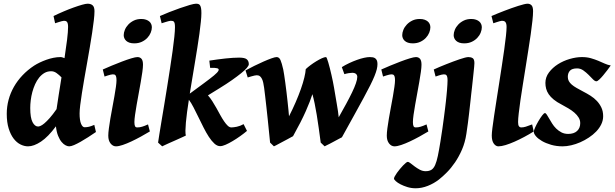

<svg xmlns="http://www.w3.org/2000/svg" viewBox="-20 -762 3284 1026"><path d="M282.2 -178.7Q287.1 -211.9 293.9 -256.1Q300.8 -300.3 308.6 -348.6Q295.9 -361.8 282.2 -371.6Q268.6 -381.3 253.4 -381.3Q233.4 -381.3 217.5 -372.1Q201.7 -362.8 189.2 -347.4Q176.8 -332 167.7 -312Q158.7 -292 152.8 -270.3Q147 -248.5 144.3 -226.3Q141.6 -204.1 141.6 -185.1Q141.6 -132.8 153.8 -109.4Q166 -85.9 183.6 -85.9Q188.5 -85.9 196.8 -89.4Q205.1 -92.8 217.3 -103Q229.5 -113.3 245.6 -131.3Q261.7 -149.4 282.2 -178.7ZM492.7 -56.6Q472.2 -42.5 450.9 -28.8Q429.7 -15.1 410.6 -4.4Q391.6 6.3 375.7 13.2Q359.9 20 349.6 20Q341.3 20 330.6 14.6Q319.8 9.3 309.3 -3.2Q298.8 -15.6 290.5 -36.1Q282.2 -56.6 278.8 -86.9Q237.3 -30.8 199.2 -5.4Q161.1 20 129.9 20Q109.9 20 89.6 10Q69.3 0 53 -21.2Q36.6 -42.5 26.4 -75.4Q16.1 -108.4 16.1 -153.8Q16.1 -192.4 25.9 -228.8Q35.6 -265.1 54.4 -298.1Q73.2 -331.1 100.3 -359.6Q127.4 -388.2 162.1 -411.1Q175.8 -419.9 192.6 -428Q209.5 -436 227.8 -442.6Q246.1 -449.2 265.6 -453.1Q285.2 -457 303.7 -457Q308.6 -457 313.7 -455.3Q318.8 -453.6 324.7 -451.2Q333 -504.9 338.4 -549.3Q343.8 -593.8 343.8 -618.2Q343.8 -629.4 342 -636Q340.3 -642.6 337.2 -645.8Q334 -648.9 330.1 -649.9Q326.2 -650.9 321.8 -650.9Q317.4 -650.9 309.6 -648.7Q301.8 -646.5 293.9 -644Q285.2 -641.1 274.4 -637.7L266.1 -676.3Q292 -689 320.1 -700.9Q348.1 -712.9 373.5 -721.9Q398.9 -731 418.7 -736.6Q438.5 -742.2 448.2 -742.2Q465.3 -742.2 475.1 -733.4Q484.9 -724.6 484.9 -702.1Q484.9 -683.1 481.4 -653.3Q478 -623.5 472.4 -586.7Q466.8 -549.8 459.7 -508.1Q452.6 -466.3 445.1 -424.1Q437.5 -381.8 430.4 -340.8Q423.3 -299.8 417.7 -264.2Q412.1 -228.5 408.7 -200.4Q405.3 -172.4 405.3 -155.8Q405.3 -119.1 413.1 -100.6Q420.9 -82 432.1 -82Q444.3 -82 455.6 -84.7Q466.8 -87.4 483.9 -94.7Z M780.8 -59.6Q757.8 -45.9 732.2 -31.7Q706.5 -17.6 681.9 -6.1Q657.2 5.4 635.7 12.7Q614.3 20 599.6 20Q583 20 570.8 4.6Q558.6 -10.7 558.6 -37.1Q558.6 -51.8 561.8 -75.9Q564.9 -100.1 569.8 -128.9Q574.7 -157.7 580.6 -188.5Q586.4 -219.2 591.3 -247.1Q596.2 -274.9 599.4 -297.6Q602.5 -320.3 602.5 -332Q602.5 -343.3 601.1 -349.9Q599.6 -356.4 597.2 -359.6Q594.7 -362.8 590.8 -363.8Q586.9 -364.7 582.5 -364.7Q578.6 -364.7 571.3 -363Q564 -361.3 556.6 -358.9Q547.9 -356.4 538.6 -353L529.3 -390.6Q549.8 -399.9 577.4 -411.4Q605 -422.9 632.1 -433.1Q659.2 -443.4 681.6 -450.2Q704.1 -457 714.4 -457Q728 -457 736.1 -447.8Q744.1 -438.5 744.1 -416Q744.1 -401.9 740.7 -377.4Q737.3 -353 732.2 -324Q727.1 -294.9 721.2 -262.9Q715.3 -231 710.2 -201.9Q705.1 -172.9 701.7 -148.4Q698.2 -124 698.2 -109.9Q698.2 -94.7 701.4 -87.9Q704.6 -81.1 712.9 -81.1Q720.2 -81.1 726.6 -82Q732.9 -83 739.5 -85Q746.1 -86.9 753.4 -89.8Q760.7 -92.8 771 -97.2ZM791.5 -616.2Q791.5 -602.5 785.4 -587.4Q779.3 -572.3 767.3 -559.6Q755.4 -546.9 737.8 -538.6Q720.2 -530.3 697.3 -530.3Q682.6 -530.3 671.9 -533.9Q661.1 -537.6 654.3 -543.9Q647.5 -550.3 644.3 -558.1Q641.1 -565.9 641.1 -574.2Q641.1 -587.4 647.2 -602.5Q653.3 -617.7 665.5 -630.6Q677.7 -643.6 695.1 -652.1Q712.4 -660.6 735.4 -660.6Q750 -660.6 760.7 -656.7Q771.5 -652.8 778.3 -646.7Q785.2 -640.6 788.3 -632.6Q791.5 -624.5 791.5 -616.2Z M1056.2 -691.9Q1056.2 -672.9 1053.2 -644.8Q1050.3 -616.7 1045.7 -582Q1041 -547.4 1034.7 -508.1Q1028.3 -468.8 1021.5 -427.2Q1014.6 -385.7 1007.6 -343.5Q1000.5 -301.3 994.1 -261.7L1069.8 -317.4Q1103.5 -342.3 1123.3 -358.6Q1143.1 -375 1147.5 -384.5Q1151.9 -394 1140.9 -397.2Q1129.9 -400.4 1103 -399.4L1098.6 -438Q1120.1 -441.4 1142.1 -444.3Q1164.1 -447.3 1184.6 -449.5Q1205.1 -451.7 1223.6 -452.9Q1242.2 -454.1 1257.8 -454.1Q1288.6 -454.1 1299.1 -444.8Q1309.6 -435.5 1309.6 -418.9Q1309.6 -411.6 1299.1 -399.2Q1288.6 -386.7 1268.3 -370.4Q1248 -354 1219.2 -333.7Q1190.4 -313.5 1153.8 -291L1091.3 -252.4Q1103 -239.3 1114.5 -221.4Q1126 -203.6 1136.5 -184.6Q1147 -165.5 1157.2 -147Q1167.5 -128.4 1177.5 -113.8Q1187.5 -99.1 1197 -90.1Q1206.5 -81.1 1216.3 -81.1Q1227.5 -81.1 1245.4 -84.7Q1263.2 -88.4 1281.7 -98.6L1299.8 -62.5Q1283.7 -48.8 1263.4 -34.4Q1243.2 -20 1223.1 -8.1Q1203.1 3.9 1185.5 11.5Q1168 19 1156.7 19Q1140.6 19 1125.5 5.1Q1110.4 -8.8 1095.9 -31Q1081.5 -53.2 1067.6 -80.8Q1053.7 -108.4 1040.3 -136Q1026.9 -163.6 1014.2 -188.2Q1001.5 -212.9 989.3 -229Q983.9 -194.3 979.7 -163.6Q975.6 -132.8 973.4 -107.7Q971.2 -82.5 970.9 -64.5Q970.7 -46.4 973.1 -37.6Q968.8 -35.2 958.7 -30.8Q948.7 -26.4 936 -20.5Q923.3 -14.6 909.2 -8.5Q895 -2.4 882.6 3.2Q870.1 8.8 860.4 13.4Q850.6 18.1 846.7 20L824.7 0Q826.7 -14.2 831.5 -44.2Q836.4 -74.2 843 -114.5Q849.6 -154.8 857.7 -202.4Q865.7 -250 873.5 -299.8Q881.3 -349.6 888.9 -398.2Q896.5 -446.8 902.3 -489.3Q908.2 -531.7 911.6 -564.9Q915 -598.1 915 -616.7Q915 -628.9 913.6 -635.7Q912.1 -642.6 909.2 -646Q906.2 -649.4 901.9 -650.1Q897.5 -650.9 891.6 -650.9Q887.7 -650.9 879.9 -648.7Q872.1 -646.5 863.8 -644Q854.5 -641.1 843.8 -637.7L834.5 -676.3Q855 -685.5 884 -697Q913.1 -708.5 941.7 -718.5Q970.2 -728.5 993.9 -735.4Q1017.6 -742.2 1027.3 -742.2Q1034.2 -742.2 1039.6 -740.7Q1044.9 -739.3 1048.6 -734.1Q1052.2 -729 1054.2 -719Q1056.2 -709 1056.2 -691.9Z M1997.1 -419.9Q1997.1 -406.7 1993.4 -391.6Q1989.7 -376.5 1981.2 -355.5Q1972.7 -334.5 1958.5 -306.2Q1944.3 -277.8 1923.1 -238.8Q1901.9 -199.7 1873.3 -147.9Q1844.7 -96.2 1807.1 -28.3Q1804.2 -26.9 1797.1 -23.2Q1790 -19.5 1781 -14.6Q1772 -9.8 1761.7 -4.2Q1751.5 1.5 1741.9 6.3Q1732.4 11.2 1725.1 14.6L1714.8 20L1693.8 0Q1683.1 -83 1672.6 -148.2Q1662.1 -213.4 1649.4 -258.8Q1638.2 -222.7 1614 -167.7Q1589.8 -112.8 1545.9 -34.2Q1543 -32.7 1535.4 -28.6Q1527.8 -24.4 1517.6 -18.8Q1507.3 -13.2 1495.6 -7.1Q1483.9 -1 1473.6 4.6Q1463.4 10.3 1455.3 14.4Q1447.3 18.6 1443.8 20L1423.3 0Q1420.4 -27.8 1417.2 -60.1Q1414.1 -92.3 1410.6 -125.2Q1407.2 -158.2 1403.6 -189.9Q1399.9 -221.7 1397 -247.8Q1394 -273.9 1391.4 -293Q1388.7 -312 1386.7 -319.8Q1383.8 -333 1379.6 -340.8Q1375.5 -348.6 1370.8 -353Q1366.2 -357.4 1361.3 -358.6Q1356.4 -359.9 1352.1 -359.9Q1347.7 -359.9 1339.8 -358.2Q1332 -356.4 1323.7 -354Q1314.5 -351.6 1303.7 -348.1L1292 -385.7Q1313 -397.5 1338.6 -409.9Q1364.3 -422.4 1387.9 -432.9Q1411.6 -443.4 1430.7 -450.2Q1449.7 -457 1458 -457Q1471.7 -457 1478.8 -441.2Q1485.8 -425.3 1493.7 -390.1Q1495.6 -380.9 1498.5 -362.1Q1501.5 -343.3 1504.6 -319.6Q1507.8 -295.9 1511 -269.5Q1514.2 -243.2 1516.8 -218.5Q1519.5 -193.8 1521.5 -173.3Q1523.4 -152.8 1524.4 -140.6Q1543.9 -178.7 1560.1 -216.1Q1576.2 -253.4 1587.9 -286.6Q1599.6 -319.8 1606.2 -347.2Q1612.8 -374.5 1613.8 -392.6Q1624.5 -402.8 1639.6 -414.1Q1654.8 -425.3 1670.4 -434.8Q1686 -444.3 1700 -450.7Q1713.9 -457 1722.2 -457Q1724.1 -457 1727.3 -449Q1730.5 -440.9 1734.4 -427.7Q1738.3 -414.6 1742.7 -397.2Q1747.1 -379.9 1751.2 -361.8Q1755.4 -343.8 1759 -325.7Q1762.7 -307.6 1765.1 -293Q1772.5 -247.1 1779.8 -206.3Q1787.1 -165.5 1790 -135.3Q1811.5 -173.3 1829.8 -207Q1848.1 -240.7 1861.3 -268.1Q1874.5 -295.4 1881.8 -316.7Q1889.2 -337.9 1889.2 -351.1Q1889.2 -361.3 1882.1 -367.2Q1875 -373 1862.3 -373Q1855.5 -373 1843.3 -371.1Q1831.1 -369.1 1820.3 -365.7L1806.6 -403.3Q1825.2 -415 1846.2 -424.8Q1867.2 -434.6 1887.5 -441.9Q1907.7 -449.2 1925.5 -453.1Q1943.4 -457 1956.1 -457Q1964.4 -457 1971.7 -455.8Q1979 -454.6 1984.6 -450.7Q1990.2 -446.8 1993.7 -439.5Q1997.1 -432.1 1997.1 -419.9Z M2269 -59.6Q2246.1 -45.9 2220.5 -31.7Q2194.8 -17.6 2170.2 -6.1Q2145.5 5.4 2124 12.7Q2102.5 20 2087.9 20Q2071.3 20 2059.1 4.6Q2046.9 -10.7 2046.9 -37.1Q2046.9 -51.8 2050 -75.9Q2053.2 -100.1 2058.1 -128.9Q2063 -157.7 2068.8 -188.5Q2074.7 -219.2 2079.6 -247.1Q2084.5 -274.9 2087.6 -297.6Q2090.8 -320.3 2090.8 -332Q2090.8 -343.3 2089.4 -349.9Q2087.9 -356.4 2085.4 -359.6Q2083 -362.8 2079.1 -363.8Q2075.2 -364.7 2070.8 -364.7Q2066.9 -364.7 2059.6 -363Q2052.2 -361.3 2044.9 -358.9Q2036.1 -356.4 2026.9 -353L2017.6 -390.6Q2038.1 -399.9 2065.7 -411.4Q2093.3 -422.9 2120.4 -433.1Q2147.5 -443.4 2169.9 -450.2Q2192.4 -457 2202.6 -457Q2216.3 -457 2224.4 -447.8Q2232.4 -438.5 2232.4 -416Q2232.4 -401.9 2229 -377.4Q2225.6 -353 2220.5 -324Q2215.3 -294.9 2209.5 -262.9Q2203.6 -231 2198.5 -201.9Q2193.4 -172.9 2189.9 -148.4Q2186.5 -124 2186.5 -109.9Q2186.5 -94.7 2189.7 -87.9Q2192.9 -81.1 2201.2 -81.1Q2208.5 -81.1 2214.8 -82Q2221.2 -83 2227.8 -85Q2234.4 -86.9 2241.7 -89.8Q2249 -92.8 2259.3 -97.2ZM2279.8 -616.2Q2279.8 -602.5 2273.7 -587.4Q2267.6 -572.3 2255.6 -559.6Q2243.7 -546.9 2226.1 -538.6Q2208.5 -530.3 2185.5 -530.3Q2170.9 -530.3 2160.2 -533.9Q2149.4 -537.6 2142.6 -543.9Q2135.7 -550.3 2132.6 -558.1Q2129.4 -565.9 2129.4 -574.2Q2129.4 -587.4 2135.5 -602.5Q2141.6 -617.7 2153.8 -630.6Q2166 -643.6 2183.3 -652.1Q2200.7 -660.6 2223.6 -660.6Q2238.3 -660.6 2249 -656.7Q2259.8 -652.8 2266.6 -646.7Q2273.4 -640.6 2276.6 -632.6Q2279.8 -624.5 2279.8 -616.2Z M2515.1 -424.8Q2515.1 -419.4 2513.9 -406Q2512.7 -392.6 2510.7 -374.5Q2508.8 -356.4 2506.6 -335.7Q2504.4 -314.9 2502.2 -295.2Q2500 -275.4 2498 -258.5Q2496.1 -241.7 2495.1 -231Q2491.2 -197.3 2486.3 -152.6Q2481.4 -107.9 2472.2 -46.9Q2465.3 -1 2449 36.9Q2432.6 74.7 2411.9 105.2Q2391.1 135.7 2368.4 158.7Q2345.7 181.6 2325.7 197.3Q2298.8 218.3 2266.1 231.2Q2233.4 244.1 2201.2 244.1Q2178.2 244.1 2157.5 237.8Q2136.7 231.4 2120.6 223.1Q2104.5 214.8 2095 206.1Q2085.4 197.3 2085.4 192.4Q2085.4 188 2089.8 179.7Q2094.2 171.4 2101.3 161.6Q2108.4 151.9 2116.9 141.4Q2125.5 130.9 2133.8 122.3Q2142.1 113.8 2148.7 108.4Q2155.3 103 2158.7 103Q2164.6 103 2174.3 110.8Q2184.1 118.7 2196.5 127.9Q2209 137.2 2223.6 145Q2238.3 152.8 2254.4 152.8Q2273.4 152.8 2285.4 145.3Q2297.4 137.7 2305.4 119.4Q2313.5 101.1 2319.8 70.8Q2326.2 40.5 2333.5 -5.4Q2339.4 -41.5 2344 -74.2Q2348.6 -106.9 2352.3 -134.8Q2356 -162.6 2358.6 -184.3Q2361.3 -206.1 2362.8 -220.2Q2364.3 -231.9 2365.7 -248L2368.7 -280.3Q2370.1 -296.4 2370.8 -310.3Q2371.6 -324.2 2371.6 -332Q2371.6 -343.3 2370.1 -349.9Q2368.7 -356.4 2366 -359.6Q2363.3 -362.8 2359.6 -363.8Q2356 -364.7 2351.6 -364.7Q2347.2 -364.7 2339.8 -363Q2332.5 -361.3 2325.2 -358.9Q2316.4 -356.4 2307.6 -353L2297.9 -390.6Q2311.5 -397 2328.9 -404.3Q2346.2 -411.6 2364.7 -418.9Q2383.3 -426.3 2401.6 -433.1Q2419.9 -439.9 2435.8 -445.3Q2451.7 -450.7 2464.1 -453.9Q2476.6 -457 2482.9 -457Q2496.6 -457 2505.9 -451.2Q2515.1 -445.3 2515.1 -424.8ZM2554.7 -616.2Q2554.7 -602.5 2548.6 -587.4Q2542.5 -572.3 2530.5 -559.6Q2518.6 -546.9 2501 -538.6Q2483.4 -530.3 2460.4 -530.3Q2445.8 -530.3 2435.1 -533.9Q2424.3 -537.6 2417.5 -543.9Q2410.6 -550.3 2407.5 -558.1Q2404.3 -565.9 2404.3 -574.2Q2404.3 -587.4 2410.4 -602.5Q2416.5 -617.7 2428.7 -630.6Q2440.9 -643.6 2458.3 -652.1Q2475.6 -660.6 2498.5 -660.6Q2513.2 -660.6 2523.9 -656.7Q2534.7 -652.8 2541.5 -646.7Q2548.3 -640.6 2551.5 -632.6Q2554.7 -624.5 2554.7 -616.2Z M2832 -59.6Q2808.1 -44.4 2781.5 -30.3Q2754.9 -16.1 2729.5 -4.9Q2704.1 6.3 2681.6 13.2Q2659.2 20 2643.1 20Q2629.4 20 2618.7 5.4Q2607.9 -9.3 2607.9 -38.1Q2607.9 -50.3 2611.3 -77.9Q2614.7 -105.5 2620.4 -143.3Q2626 -181.2 2633.1 -226.1Q2640.1 -271 2647.5 -318.1Q2654.8 -365.2 2661.9 -411.6Q2668.9 -458 2674.6 -498Q2680.2 -538.1 2683.6 -569.6Q2687 -601.1 2687 -618.2Q2687 -629.4 2684.8 -636Q2682.6 -642.6 2679.2 -645.8Q2675.8 -648.9 2671.1 -649.9Q2666.5 -650.9 2662.1 -650.9Q2658.2 -650.9 2650.6 -648.7Q2643.1 -646.5 2635.3 -644L2616.2 -637.7L2606.4 -676.3Q2620.1 -682.1 2637.9 -689.5Q2655.8 -696.8 2674.8 -704.1Q2693.8 -711.4 2713.1 -718.3Q2732.4 -725.1 2749.3 -730.5Q2766.1 -735.8 2779.1 -739Q2792 -742.2 2798.8 -742.2Q2812.5 -742.2 2820.6 -733.4Q2828.6 -724.6 2828.6 -702.1Q2828.6 -683.1 2825.2 -651.4Q2821.8 -619.6 2816.2 -579.6Q2810.5 -539.6 2803.2 -493.9Q2795.9 -448.2 2788.6 -401.6Q2781.2 -355 2773.9 -309.8Q2766.6 -264.6 2761 -225.8Q2755.4 -187 2752 -156.7Q2748.5 -126.5 2748.5 -109.9Q2748.5 -93.3 2753.2 -87.2Q2757.8 -81.1 2765.6 -81.1Q2776.9 -81.1 2789.6 -85Q2802.2 -88.9 2823.7 -97.2Z M3243.7 -412.1Q3235.8 -400.9 3224.9 -386.5Q3213.9 -372.1 3202.9 -358.9Q3191.9 -345.7 3182.1 -336.7Q3172.4 -327.6 3167 -327.6Q3158.7 -327.6 3148.4 -338.4Q3138.2 -349.1 3125.2 -362.1Q3112.3 -375 3097.2 -385.7Q3082 -396.5 3064 -396.5Q3036.6 -396.5 3025.4 -384Q3014.2 -371.6 3014.2 -351.1Q3014.2 -338.9 3019.5 -328.9Q3024.9 -318.8 3035.4 -309.8Q3045.9 -300.8 3061.3 -292Q3076.7 -283.2 3096.2 -272.9Q3116.2 -262.7 3135.5 -250.5Q3154.8 -238.3 3169.7 -222.4Q3184.6 -206.5 3193.8 -186.8Q3203.1 -167 3203.1 -141.1Q3203.1 -118.7 3193.1 -97.9Q3183.1 -77.1 3166 -59.3Q3148.9 -41.5 3126.7 -26.9Q3104.5 -12.2 3080.6 -1.7Q3056.6 8.8 3032.2 14.4Q3007.8 20 2986.8 20Q2953.1 20 2924.8 11.7Q2896.5 3.4 2876 -8.5Q2855.5 -20.5 2844 -33.9Q2832.5 -47.4 2832.5 -57.6Q2832.5 -64.9 2839.8 -81.3Q2847.2 -97.7 2857.2 -114.7Q2867.2 -131.8 2877 -144.8Q2886.7 -157.7 2892.1 -157.7Q2896.5 -157.7 2901.9 -149.4Q2907.2 -141.1 2914.3 -128.9Q2921.4 -116.7 2930.4 -102.1Q2939.5 -87.4 2951.9 -75.2Q2964.4 -63 2980 -54.7Q2995.6 -46.4 3016.1 -46.4Q3046.9 -46.4 3063.7 -62Q3080.6 -77.6 3080.6 -104Q3080.6 -120.1 3072 -134Q3063.5 -147.9 3049.3 -160.2Q3035.2 -172.4 3017.3 -182.9Q2999.5 -193.4 2981.4 -203.1Q2955.6 -216.3 2938.7 -230.2Q2921.9 -244.1 2912.1 -258.5Q2902.3 -272.9 2898.4 -288.1Q2894.5 -303.2 2894.5 -318.8Q2894.5 -349.6 2913.6 -375Q2932.6 -400.4 2961.4 -418.7Q2990.2 -437 3024.7 -447Q3059.1 -457 3089.8 -457Q3116.2 -457 3137.5 -450.9Q3158.7 -444.8 3176.8 -437.3Q3194.8 -429.7 3210.9 -422.4Q3227.1 -415 3243.7 -412.1Z"/></svg>

Font: Gentium Book Basic
Style: Bold Italic
Weight: 700
Italic angle: -8°
Designer: J. Victor Gaultney and Annie Olsen
Foundry: SIL International
Version: Version 1.102; 2013; Maintenance release